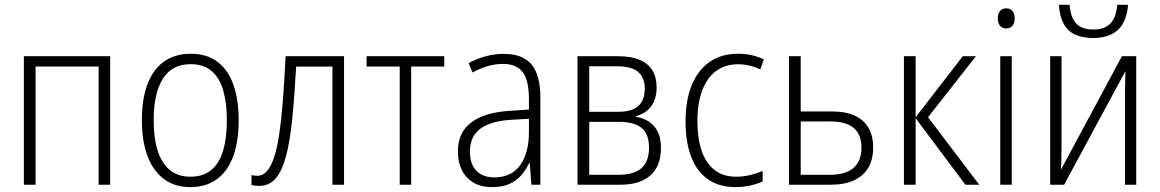

<svg xmlns="http://www.w3.org/2000/svg" viewBox="-20 -763 4791 793"><path d="M435.1 -530.8V0H387.2V-488.3H127V0H78.6V-530.8Z M965.8 -266.1Q965.8 -201.7 953.4 -150.6Q940.9 -99.6 915.8 -64Q890.6 -28.3 853.3 -9.3Q815.9 9.8 765.6 9.8Q717.3 9.8 680.2 -9.3Q643.1 -28.3 617.4 -64.2Q591.8 -100.1 578.9 -151.1Q565.9 -202.1 565.9 -266.6Q565.9 -354 589.1 -415.3Q612.3 -476.6 657.5 -508.8Q702.6 -541 768.1 -541Q835 -541 878.9 -507.3Q922.9 -473.6 944.3 -411.9Q965.8 -350.1 965.8 -266.1ZM614.7 -266.6Q614.7 -193.4 631.1 -141.1Q647.5 -88.9 681.2 -61Q714.8 -33.2 766.6 -33.2Q818.4 -33.2 851.8 -60.3Q885.3 -87.4 901.1 -139.9Q917 -192.4 917 -266.6Q917 -336.9 902.1 -388.9Q887.2 -440.9 854.2 -469.5Q821.3 -498 767.6 -498Q690.4 -498 652.6 -437.7Q614.7 -377.4 614.7 -266.6Z M1400.9 0H1353V-487.8H1203.1Q1196.3 -364.7 1187 -272Q1177.7 -179.2 1161.4 -117.9Q1145 -56.6 1118.4 -25.9Q1091.8 4.9 1050.3 4.9Q1040 4.9 1032.2 3.9Q1024.4 2.9 1018.6 0.5V-40Q1023.4 -38.6 1029.3 -37.8Q1035.2 -37.1 1043.5 -37.1Q1065.9 -37.1 1083 -56.6Q1100.1 -76.2 1112.8 -115.5Q1125.5 -154.8 1134 -213.9Q1142.6 -272.9 1148.7 -352.3Q1154.8 -431.6 1159.7 -530.8H1400.9Z M1814.9 -488.3H1678.2V0H1630.9V-488.3H1494.1V-530.8H1814.9Z M2061 -540.5Q2138.7 -540.5 2175.3 -496.8Q2211.9 -453.1 2211.9 -357.9V0H2174.8L2168 -89.4H2165.5Q2152.3 -61.5 2132.8 -39.1Q2113.3 -16.6 2084.2 -3.4Q2055.2 9.8 2012.2 9.8Q1965.8 9.8 1934.6 -9.3Q1903.3 -28.3 1887.2 -61.3Q1871.1 -94.2 1871.1 -136.7Q1871.1 -215.8 1926.3 -257.3Q1981.4 -298.8 2084.5 -305.2L2164.6 -310.5V-352.1Q2164.6 -432.6 2138.4 -465.8Q2112.3 -499 2057.6 -499Q2027.3 -499 1996.3 -490.5Q1965.3 -481.9 1931.6 -463.4L1915.5 -502.4Q1947.8 -520 1984.9 -530.3Q2022 -540.5 2061 -540.5ZM2164.6 -272.5 2089.4 -268.1Q2005.4 -262.7 1963.1 -230.7Q1920.9 -198.7 1920.9 -137.2Q1920.9 -85 1947.5 -57.6Q1974.1 -30.3 2021.5 -30.3Q2092.8 -30.3 2128.7 -81.1Q2164.6 -131.8 2164.6 -217.8Z M2691.9 -401.9Q2691.9 -355.5 2670.4 -325.2Q2648.9 -294.9 2607.4 -283.7V-280.3Q2655.3 -272.5 2682.6 -240.5Q2710 -208.5 2710 -151.4Q2710 -105 2692.1 -71.3Q2674.3 -37.6 2636.7 -18.8Q2599.1 0 2540 0H2365.2V-530.8H2532.2Q2586.4 -530.8 2621.8 -515.9Q2657.2 -501 2674.6 -472.4Q2691.9 -443.8 2691.9 -401.9ZM2660.6 -153.3Q2660.6 -210.4 2629.2 -235.1Q2597.7 -259.8 2536.1 -259.8H2413.6V-41H2533.2Q2598.6 -41 2629.6 -68.6Q2660.6 -96.2 2660.6 -153.3ZM2643.1 -397.5Q2643.1 -441.4 2616.2 -465.3Q2589.4 -489.3 2527.3 -489.3H2413.6V-301.3H2533.7Q2590.3 -301.3 2616.7 -325.4Q2643.1 -349.6 2643.1 -397.5Z M3018.1 9.8Q2949.7 9.8 2903.6 -22.7Q2857.4 -55.2 2834.5 -116Q2811.5 -176.8 2811.5 -261.2Q2811.5 -350.1 2837.6 -412.6Q2863.8 -475.1 2912.1 -508.1Q2960.4 -541 3027.8 -541Q3059.1 -541 3085.7 -534.9Q3112.3 -528.8 3134.8 -517.6L3120.1 -476.1Q3098.6 -486.8 3075.2 -492.2Q3051.8 -497.6 3028.8 -497.6Q2975.6 -497.6 2938 -470Q2900.4 -442.4 2880.4 -389.6Q2860.4 -336.9 2860.4 -261.7Q2860.4 -193.4 2877.4 -142.1Q2894.5 -90.8 2929.9 -62Q2965.3 -33.2 3020.5 -33.2Q3049.8 -33.2 3077.6 -39.8Q3105.5 -46.4 3129.9 -57.1V-13.7Q3107.9 -3.4 3079.1 3.2Q3050.3 9.8 3018.1 9.8Z M3287.1 -302.7H3416Q3473.1 -302.7 3510.7 -285.2Q3548.3 -267.6 3567.4 -234.4Q3586.4 -201.2 3586.4 -154.3Q3586.4 -106 3566.9 -71.5Q3547.4 -37.1 3508.1 -18.6Q3468.8 0 3409.7 0H3238.8V-530.8H3287.1ZM3538.1 -153.3Q3538.1 -207 3506.3 -234.1Q3474.6 -261.2 3412.1 -261.2H3287.1V-41H3406.7Q3473.1 -41 3505.6 -69.8Q3538.1 -98.6 3538.1 -153.3Z M3956.5 -530.8H4010.7L3813 -278.8L4024.4 0H3967.3L3761.7 -274.9V0H3713.4V-530.8H3761.7V-278.8Z M4158.7 -530.8V0H4111.3V-530.8ZM4136.2 -728.5Q4153.8 -728.5 4162.4 -716.8Q4170.9 -705.1 4170.9 -687Q4170.9 -668 4161.9 -656.7Q4152.8 -645.5 4135.7 -645.5Q4119.1 -645.5 4110.1 -656.7Q4101.1 -668 4101.1 -686.5Q4101.1 -705.1 4109.6 -716.8Q4118.2 -728.5 4136.2 -728.5Z M4364.3 -530.8V-158.2Q4364.3 -146.5 4364 -134.3Q4363.8 -122.1 4363.8 -109.6Q4363.8 -97.2 4363 -85.2Q4362.3 -73.2 4361.3 -61L4613.8 -530.8H4672.9V0H4626.5V-366.2Q4626.5 -382.8 4626.7 -400.4Q4627 -418 4627.4 -435.8Q4627.9 -453.6 4628.4 -469.7L4375 0H4317.4V-530.8ZM4639.2 -743.2Q4635.7 -697.8 4618.9 -667.5Q4602.1 -637.2 4571 -621.6Q4540 -606 4494.6 -606Q4450.7 -606 4420.2 -620.4Q4389.6 -634.8 4373 -665.3Q4356.4 -695.8 4353.5 -743.2H4397.5Q4402.3 -689 4425.8 -665Q4449.2 -641.1 4495.1 -641.1Q4541.5 -641.1 4565.7 -665.5Q4589.8 -689.9 4594.7 -743.2Z"/></svg>

Font: Open Sans SemiCondensed Light
Style: Regular
Weight: 300
Width: 4
Designer: Monotype Design Team
Foundry: Monotype Imaging Inc.
Version: Version 3.000